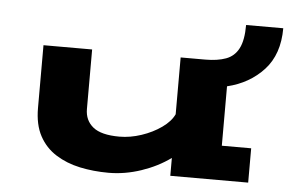

<svg xmlns="http://www.w3.org/2000/svg" viewBox="-49 -729 1213 808"><g transform="rotate(5 558.0 -325.0)"><path d="M436.5 10Q372.5 10 315 -2.2Q257.5 -14.5 212.8 -42.8Q168 -71 142.5 -118.2Q117 -165.5 117 -236V-501H322.5V-249.5Q322.5 -201.5 357 -173.5Q391.5 -145.5 468.5 -145.5Q514 -145.5 561.2 -161.2Q608.5 -177 645.2 -203Q682 -229 696.5 -260V-500H800Q852 -500 887.5 -513Q923 -526 941 -560.8Q959 -595.5 959 -660H1116Q1116 -550 1055.8 -484.2Q995.5 -418.5 901.5 -396V-145H1025.5V0H696.5V-75.5Q643 -36.5 574 -13.2Q505 10 436.5 10Z"/></g></svg>

Font: Trispace Expanded ExtraBold
Style: Regular
Weight: 800
Width: 7
Designer: Tyler Finck
Foundry: Etcetera Type Company
Version: Version 1.210; ttfautohint (v1.8.3)